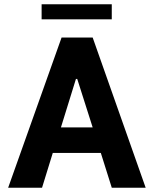

<svg xmlns="http://www.w3.org/2000/svg" viewBox="-20 -875 713 895"><path d="M450 -162H226L176 0H18L267 -700H412L659 0H501ZM412 -281 340 -507H334L264 -281ZM174 -855H501V-785H174Z"/></svg>

Font: Be Vietnam ExtraBold
Style: Regular
Weight: 800
Designer: Gabriel Lam
Foundry: TypeRant
Version: Version 4.000